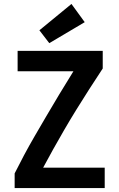

<svg xmlns="http://www.w3.org/2000/svg" viewBox="-20 -950 600 970"><path d="M54 0V-74Q76 -118 101 -165Q126 -212 154.5 -261Q183 -310 214 -363Q245 -416 279 -472.5Q313 -529 351 -590H69V-693H499V-604Q464 -551 430 -498Q396 -445 364.5 -394Q333 -343 304 -293Q275 -243 248.5 -195.5Q222 -148 198 -103H509V0ZM229 -732 179 -797 341 -930 408 -838Z"/></svg>

Font: Ubuntu Sans Mono SemiBold
Style: Regular
Weight: 600
Monospace: yes
Designer: Dalton Maag Ltd
Foundry: Dalton Maag Ltd
Version: Version 1.006